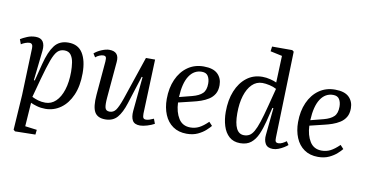

<svg xmlns="http://www.w3.org/2000/svg" viewBox="-89 -1015 2851 1489"><g transform="rotate(10 1336.5 -270.0)"><path d="M113 -432Q114 -469 87 -469Q73 -469 54 -462Q35 -455 22 -446L8 -484Q29 -497 60 -510Q91 -523 126 -523Q167 -523 184 -497.5Q201 -472 196 -426L170 -190L177 -188L212 -325Q237 -423 275 -473Q313 -523 384 -523Q461 -523 497 -465Q533 -407 533 -308Q533 -207 501.5 -135Q470 -63 416 -24.5Q362 14 295 14Q260 14 228.5 5Q197 -4 179 -13L166 174L259 186L255 224L95 227L82 216L100 -60ZM364 -458Q331 -458 309.5 -436.5Q288 -415 268 -360.5Q248 -306 221 -208L181 -60Q203 -49 229.5 -41Q256 -33 287 -33Q334 -33 369 -66.5Q404 -100 423.5 -161Q443 -222 443 -303Q443 -341 437.5 -376.5Q432 -412 415 -435Q398 -458 364 -458Z M589 -474Q611 -494 645.5 -508.5Q680 -523 706 -523Q786 -523 778 -440L753 -156Q748 -99 754.5 -75Q761 -51 790 -51Q820 -51 838.5 -76Q857 -101 881 -169L996 -510H1068L1052 -82Q1052 -58 1057.5 -48.5Q1063 -39 1079 -39Q1091 -39 1106.5 -44Q1122 -49 1139 -57L1153 -19Q1130 -6 1097 4Q1064 14 1041 14Q997 14 981.5 -13Q966 -40 970 -88L996 -359L989 -360L919 -140Q895 -64 861 -25Q827 14 767 14Q706 14 683 -26.5Q660 -67 668 -162L691 -428Q693 -454 688 -463Q683 -472 667 -472Q654 -472 637 -465Q620 -458 607 -446Z M1450 -523Q1525 -523 1560 -489Q1595 -455 1595 -401Q1595 -359 1578.5 -331.5Q1562 -304 1534.5 -286.5Q1507 -269 1475 -258Q1443 -247 1412 -240L1301 -213Q1304 -138 1335 -88.5Q1366 -39 1428 -39Q1465 -39 1496.5 -55Q1528 -71 1566 -108L1592 -80Q1581 -66 1556.5 -43.5Q1532 -21 1495 -3.5Q1458 14 1408 14Q1344 14 1299.5 -17Q1255 -48 1232.5 -102.5Q1210 -157 1210 -225Q1210 -312 1240 -379.5Q1270 -447 1324 -485Q1378 -523 1450 -523ZM1506 -398Q1506 -433 1491.5 -456.5Q1477 -480 1442 -480Q1380 -480 1343 -423Q1306 -366 1301 -256L1402 -282Q1455 -296 1480.5 -321Q1506 -346 1506 -398Z M2096 -77Q2095 -54 2100.5 -45.5Q2106 -37 2122 -37Q2137 -37 2153 -45Q2169 -53 2184 -64L2202 -37Q2191 -27 2171.5 -15Q2152 -3 2130 5.5Q2108 14 2087 14Q2044 14 2027.5 -14.5Q2011 -43 2016 -86L2037 -298L2029 -299L2002 -189Q1987 -130 1967 -84.5Q1947 -39 1914.5 -12.5Q1882 14 1829 14Q1776 14 1742.5 -16Q1709 -46 1693.5 -96.5Q1678 -147 1678 -206Q1678 -300 1707 -371Q1736 -442 1788.5 -482.5Q1841 -523 1912 -523Q1942 -523 1974 -515Q2006 -507 2024 -498L2032 -709L1939 -729L1944 -767H2103L2116 -757ZM1848 -52Q1872 -52 1890.5 -62.5Q1909 -73 1925 -100.5Q1941 -128 1957.5 -178Q1974 -228 1994 -306L2031 -449Q2008 -462 1976 -469Q1944 -476 1920 -476Q1873 -476 1839 -442.5Q1805 -409 1786.5 -349.5Q1768 -290 1768 -211Q1768 -52 1848 -52Z M2484 -523Q2559 -523 2594 -489Q2629 -455 2629 -401Q2629 -359 2612.5 -331.5Q2596 -304 2568.5 -286.5Q2541 -269 2509 -258Q2477 -247 2446 -240L2335 -213Q2338 -138 2369 -88.5Q2400 -39 2462 -39Q2499 -39 2530.5 -55Q2562 -71 2600 -108L2626 -80Q2615 -66 2590.5 -43.5Q2566 -21 2529 -3.5Q2492 14 2442 14Q2378 14 2333.5 -17Q2289 -48 2266.5 -102.5Q2244 -157 2244 -225Q2244 -312 2274 -379.5Q2304 -447 2358 -485Q2412 -523 2484 -523ZM2540 -398Q2540 -433 2525.5 -456.5Q2511 -480 2476 -480Q2414 -480 2377 -423Q2340 -366 2335 -256L2436 -282Q2489 -296 2514.5 -321Q2540 -346 2540 -398Z"/></g></svg>

Font: Literata 36pt
Style: Italic
Weight: 400
Italic angle: -2°
Designer: Latin by Veronika Burian and Jose Scaglione. Greek by Irene Vlachou. Cyrillic by Vera Evstafieva
Foundry: TypeTogether
Version: Version 3.002